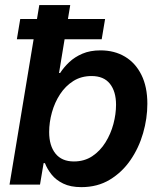

<svg xmlns="http://www.w3.org/2000/svg" viewBox="-20 -748 652 778"><path d="M309.6 10.3Q265.6 10.3 236.1 -4.2Q206.5 -18.6 189 -40.8Q171.4 -63 162.1 -86.9H156.7L142.1 0H18.6L139.2 -727.5H264.6L219.2 -452.1H223.6Q238.3 -475.1 260.5 -496.1Q282.7 -517.1 314 -530.5Q345.2 -543.9 387.2 -543.9Q443.8 -543.9 486.6 -518.3Q529.3 -492.7 553.2 -444.3Q577.1 -396 577.1 -327.6Q577.1 -268.1 559.8 -208.3Q542.5 -148.4 508.5 -99.1Q474.6 -49.8 424.8 -19.8Q375 10.3 309.6 10.3ZM279.3 -93.8Q321.8 -93.8 353.8 -115Q385.7 -136.2 407.2 -170.7Q428.7 -205.1 439.5 -245.4Q450.2 -285.6 450.2 -323.7Q450.2 -377.4 425.3 -408.7Q400.4 -439.9 351.1 -439.9Q309.1 -439.9 277.1 -419.7Q245.1 -399.4 223.4 -366.2Q201.7 -333 190.4 -292.7Q179.2 -252.4 179.2 -212.9Q179.2 -157.7 204.8 -125.7Q230.5 -93.8 279.3 -93.8ZM48.3 -588.9 62 -670.9H405.8L392.1 -588.9Z"/></svg>

Font: Inter 20pt SemiBold
Style: Italic
Weight: 600
Italic angle: -9.3988°
Version: Version 4.001;git-66647c0bb